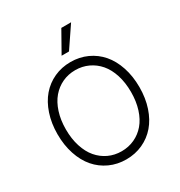

<svg xmlns="http://www.w3.org/2000/svg" viewBox="-220 -1115 1197 1277"><g transform="rotate(-30 378.5 -477.0)"><path d="M378.2 -737.2Q446.7 -737.2 505 -710.6Q563.2 -683.9 604.6 -636Q646 -588.1 669.4 -517.9Q692.8 -447.8 692.8 -363.6Q692.8 -279.5 669.4 -209.3Q646 -139.2 604.6 -91.3Q563.2 -43.3 505 -16.7Q446.7 9.9 378.2 9.9Q309.7 9.9 251.6 -16.7Q193.5 -43.3 152 -91.4Q110.4 -139.6 87.2 -209.7Q63.9 -279.8 63.9 -363.6Q63.9 -447.4 87.4 -517.6Q110.8 -587.7 152.2 -635.8Q193.5 -683.9 251.8 -710.6Q310 -737.2 378.2 -737.2ZM128.2 -363.6Q128.2 -291.9 147 -233Q165.8 -174 199.2 -134.8Q232.6 -95.5 278.4 -74Q324.2 -52.6 378.2 -52.6Q431.8 -52.6 477.8 -73.9Q523.8 -95.2 557.2 -134.4Q590.6 -173.7 609.4 -232.6Q628.2 -291.5 628.2 -363.6Q628.2 -435.7 609.4 -494.7Q590.6 -553.6 557 -592.9Q523.4 -632.1 477.6 -653.4Q431.8 -674.7 378.2 -674.7Q324.6 -674.7 278.9 -653.4Q233.3 -632.1 199.8 -592.9Q166.2 -553.6 147.2 -494.7Q128.2 -435.7 128.2 -363.6ZM348.7 -802.9 439.6 -964.1H514.6L405.5 -802.9Z"/></g></svg>

Font: Inter Light BETA
Style: Regular
Weight: 300
Designer: Rasmus Andersson
Foundry: rsms
Version: Version 3.011;git-f93a4a705